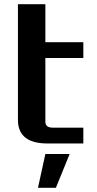

<svg xmlns="http://www.w3.org/2000/svg" viewBox="-20 -680 460 910"><path d="M160 210 195 50H310L245 210ZM65 -112V-660H195V-480H375V-405H195V-103Q195 -75 230 -75H375V0H205Q65 0 65 -112Z"/></svg>

Font: Xolonium
Style: Regular
Weight: 400
Designer: Severin Meyer
Version: Version 4.2